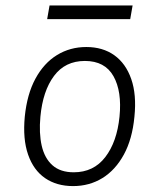

<svg xmlns="http://www.w3.org/2000/svg" viewBox="-20 -652 522 682"><path d="M239.5 9Q181.5 9 140.2 -19.2Q99 -47.5 79.8 -102.8Q60.5 -158 68 -237.5Q76 -317.5 106 -372.8Q136 -428 182.5 -456.5Q229 -485 286.5 -485Q345 -485 386 -455.8Q427 -426.5 446.2 -371.2Q465.5 -316 457.5 -237.5Q450 -158 420 -103Q390 -48 343.8 -19.5Q297.5 9 239.5 9ZM242 -40Q312.5 -40 354 -94Q395.5 -148 404.5 -237.5Q413.5 -327.5 383 -381.5Q352.5 -435.5 281.5 -435.5Q211.5 -435.5 171.8 -382.2Q132 -329 123.5 -237.5Q118 -179 128.2 -134.2Q138.5 -89.5 166.5 -64.8Q194.5 -40 242 -40ZM156 -632.5H451L442.5 -584H147.5Z"/></svg>

Font: Karla Light
Style: Italic
Weight: 300
Italic angle: -8°
Designer: Jonathan Pinhorn
Version: Version 2.004;gftools[0.9.33]